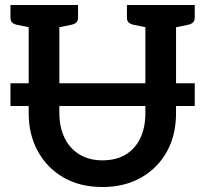

<svg xmlns="http://www.w3.org/2000/svg" viewBox="-20 -741 822 770"><path d="M22 -316V-407H761V-316ZM391 9Q301 9 235 -29Q169 -67 132 -134Q95 -201 95 -287V-721H218V-288Q218 -232 238.5 -189Q259 -146 298 -122Q337 -98 391 -98Q446 -98 484.5 -121.5Q523 -145 543 -187.5Q563 -230 563 -287V-721H686V-287Q686 -199 649 -132.5Q612 -66 545.5 -28.5Q479 9 391 9ZM122 -721 110 -629 46 -642Q34 -645 28 -651.5Q22 -658 22 -670V-721ZM293 -721V-670Q293 -658 286.5 -651.5Q280 -645 268 -642L205 -629L193 -721ZM590 -721 578 -629 514 -642Q502 -645 495.5 -651.5Q489 -658 489 -670V-721ZM761 -721V-670Q761 -658 754.5 -651.5Q748 -645 736 -642L673 -629L660 -721Z"/></svg>

Font: Aleo SemiBold
Style: Regular
Weight: 600
Designer: Alessio Laiso
Foundry: Alessio Laiso
Version: Version 2.001;gftools[0.9.29]